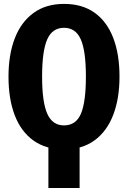

<svg xmlns="http://www.w3.org/2000/svg" viewBox="-20 -730 640 960"><path d="M222 210V0H378V210ZM577.5 -347Q577.5 -237 546 -155.2Q514.5 -73.5 452.8 -28.2Q391 17 300 17Q209.5 17 147.5 -27.2Q85.5 -71.5 54 -153Q22.5 -234.5 22.5 -347Q22.5 -457 54 -538.5Q85.5 -620 147.5 -665.2Q209.5 -710.5 300 -710.5Q391 -710.5 452.8 -666.5Q514.5 -622.5 546 -541Q577.5 -459.5 577.5 -347ZM409.5 -347Q409.5 -475 384 -533Q358.5 -591 300 -591Q241.5 -591 216 -532.8Q190.5 -474.5 190.5 -347Q190.5 -219 216.5 -161Q242.5 -103 300 -103Q360 -103 384.8 -161.8Q409.5 -220.5 409.5 -347Z"/></svg>

Font: Fira Code Light
Style: Bold
Weight: 700
Monospace: yes
Version: Version 5.002